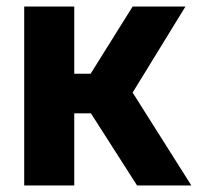

<svg xmlns="http://www.w3.org/2000/svg" viewBox="-20 -567 605 587"><path d="M399 0 258 -220.5H207V0H54V-547H207V-341.5H257L385.5 -547H547L385.5 -284L565 0Z"/></svg>

Font: Encode Sans Semi Condensed
Style: Bold
Weight: 700
Width: 4
Designer: Multiple Designers
Foundry: Impallari Type
Version: Version 2.000